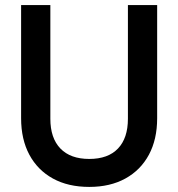

<svg xmlns="http://www.w3.org/2000/svg" viewBox="-20 -720 701 755"><path d="M331 15Q248 15 188 -18Q128 -51 95.5 -111.5Q63 -172 63 -255V-700H178V-253Q178 -177 217.5 -136Q257 -95 331 -95Q405 -95 444 -136Q483 -177 483 -253V-700H598V-255Q598 -172 565.5 -111.5Q533 -51 473 -18Q413 15 331 15Z"/></svg>

Font: Fustat
Style: Bold
Weight: 700
Designer: Mohamed Gaber, Khaled Hosny, Laura Garcia Mut
Foundry: Kief Type Foundry, Alif Type Foundry, Hard Type Foundry
Version: Version 1.007